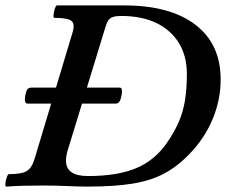

<svg xmlns="http://www.w3.org/2000/svg" viewBox="-30 -686 836 710"><path d="M-7 4Q-11 4 -10 -7.5Q-9 -19 -5 -30.5Q-1 -42 3 -42Q50 -42 69 -53.5Q88 -65 98 -99L238 -565Q248 -597 234.5 -608.5Q221 -620 171 -620Q167 -620 168 -631.5Q169 -643 173 -654.5Q177 -666 181 -666H429Q599 -666 692.5 -594.5Q786 -523 786 -392Q786 -317 756.5 -246Q727 -175 671 -117Q627 -71 577.5 -44.5Q528 -18 460.5 -7Q393 4 294 4Q260 4 217.5 2Q175 0 125 0Q85 0 53 1Q21 2 -7 4ZM295 -35Q405 -35 474.5 -64.5Q544 -94 588 -159Q615 -198 631 -235Q647 -272 654 -314.5Q661 -357 661 -412Q661 -479 631.5 -527Q602 -575 548 -601Q494 -627 418 -627Q400 -627 388.5 -623.5Q377 -620 370.5 -610.5Q364 -601 359 -583L220 -129Q217 -119 215.5 -109.5Q214 -100 214 -92Q214 -35 295 -35ZM71 -303Q62 -303 62 -318Q62 -330 66.5 -346Q71 -362 86 -362H413Q421 -362 421 -349Q421 -336 416 -319.5Q411 -303 398 -303Z"/></svg>

Font: Junicode VF
Style: Italic
Weight: 400
Italic angle: -11°
Designer: Peter S. Baker
Version: Version 2.209